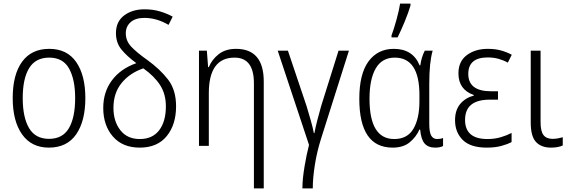

<svg xmlns="http://www.w3.org/2000/svg" viewBox="-20 -815 3182 1073"><path d="M457 -267Q457 -394 406 -468Q355 -542 255 -542Q156 -542 103.5 -470Q51 -398 51 -267Q51 -138 103.5 -64Q156 10 253 10Q354 10 405.5 -64Q457 -138 457 -267ZM107 -267Q107 -376 143 -434.5Q179 -493 255 -493Q332 -493 366 -432Q400 -371 400 -267Q400 -158 365 -98.5Q330 -39 254 -39Q178 -39 142.5 -99Q107 -159 107 -267Z M788 -763Q719 -763 673.5 -728.5Q628 -694 628 -630Q628 -576 658.5 -538.5Q689 -501 742 -462Q654 -431 605.5 -366Q557 -301 557 -212Q557 -114 611 -52Q665 10 761 10Q859 10 911.5 -54Q964 -118 964 -221Q964 -312 919.5 -370Q875 -428 803 -480Q745 -521 714 -553.5Q683 -586 683 -629Q683 -667 710 -691Q737 -715 787 -715Q855 -715 922 -676L945 -722Q912 -740 873 -751.5Q834 -763 788 -763ZM781 -433Q843 -389 875 -339Q907 -289 907 -221Q907 -136 869.5 -87Q832 -38 761 -38Q691 -38 652.5 -87.5Q614 -137 614 -212Q614 -295 659.5 -351Q705 -407 781 -433Z M1299 -542Q1240 -542 1202 -512Q1164 -482 1147 -440H1143L1136 -532H1092V0H1147V-294Q1147 -493 1291 -493Q1399 -493 1399 -350V238H1454V-359Q1454 -542 1299 -542Z M1930 -532H1872L1775 -223Q1763 -181 1753 -142Q1743 -103 1737 -71H1734Q1728 -103 1716.5 -143Q1705 -183 1693 -223L1589 -532H1532L1707 -5Q1694 44 1682 115Q1670 186 1670 238H1728Q1728 180 1739.5 107Q1751 34 1773 -36Z M2174 10Q2234 10 2270 -20Q2306 -50 2324 -91H2328Q2333 -36 2353 -13Q2373 10 2412 10Q2440 10 2456 1V-44Q2443 -38 2423 -38Q2401 -38 2390 -57Q2379 -76 2379 -123V-348Q2379 -467 2398 -532H2354Q2335 -495 2329 -450H2325Q2287 -542 2181 -542Q2091 -542 2039.5 -472Q1988 -402 1988 -263Q1988 10 2174 10ZM2183 -38Q2045 -38 2045 -263Q2045 -373 2080 -433Q2115 -493 2186 -493Q2324 -493 2324 -284V-249Q2324 -153 2290.5 -95.5Q2257 -38 2183 -38ZM2168 -606H2202Q2221 -644 2242 -695Q2263 -746 2274 -784V-795H2216Q2211 -760 2195.5 -704Q2180 -648 2168 -617Z M2763 -305H2724Q2597 -305 2597 -402Q2597 -494 2706 -494Q2739 -494 2767 -486Q2795 -478 2818 -465L2840 -509Q2810 -525 2778 -533.5Q2746 -542 2706 -542Q2636 -542 2589 -507Q2542 -472 2542 -405Q2542 -314 2628 -284V-281Q2580 -268 2551.5 -233.5Q2523 -199 2523 -143Q2523 -76 2566 -33Q2609 10 2700 10Q2746 10 2780 1Q2814 -8 2839 -21V-72Q2812 -58 2778 -48Q2744 -38 2704 -38Q2579 -38 2579 -145Q2579 -258 2717 -258H2763Z M3001 -532H2946V-130Q2946 -53 2975.5 -21.5Q3005 10 3059 10Q3099 10 3125 -2V-48Q3115 -45 3099.5 -42Q3084 -39 3068 -39Q3034 -39 3017.5 -60Q3001 -81 3001 -133Z"/></svg>

Font: Noto Sans UI SemiCondensed Light
Style: Regular
Weight: 300
Width: 4
Designer: Monotype Design Team
Foundry: Monotype Imaging Inc.
Version: Version 1.901